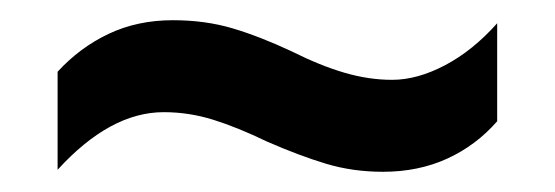

<svg xmlns="http://www.w3.org/2000/svg" viewBox="-20 -448 549 190"><path d="M244 -308Q215 -322 191 -329.5Q167 -337 142 -337Q89 -337 37 -280V-377Q59 -401 87.5 -414.5Q116 -428 151 -428Q183 -428 210 -420Q237 -412 269 -397Q297 -383 321 -376Q345 -369 368 -369Q393 -369 420.5 -383.5Q448 -398 472 -425V-328Q451 -304 422.5 -291Q394 -278 359 -278Q329 -278 302.5 -286Q276 -294 244 -308Z"/></svg>

Font: Noto Sans Hebrew Condensed SemiBold
Style: Regular
Weight: 600
Width: 3
Designer: Ben Nathan
Foundry: Google LLC
Version: Version 3.001; ttfautohint (v1.8.4.7-5d5b)